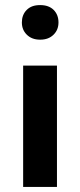

<svg xmlns="http://www.w3.org/2000/svg" viewBox="-20 -735 316 755"><path d="M204 0H71V-477H204ZM138 -579C115 -579 98 -586 85 -599C72 -612 66 -628 66 -647C66 -666 72 -683 85 -696C98 -709 115 -715 138 -715C160 -715 178 -709 191 -696C204 -683 210 -666 210 -647C210 -628 204 -612 191 -599C178 -586 161 -579 138 -579Z"/></svg>

Font: Holmes&Hills Bold
Style: Bold
Weight: 500
Designer: Noopur Datye, Girish Dalvi, Yashodeep Gholap, Pallavi Karambelkar
Foundry: Ek Type
Version: ""